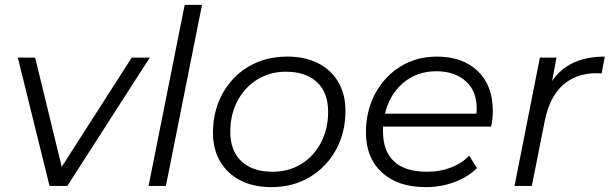

<svg xmlns="http://www.w3.org/2000/svg" viewBox="-20 -762 2499 787"><path d="M183 0 53 -526H124L233 -78L520 -526H594L256 0Z M589 0 737 -742H808L660 0Z M1092 5Q1019 5 965.5 -22.5Q912 -50 882.5 -100Q853 -150 853 -218Q853 -307 892 -378Q931 -449 999.5 -489.5Q1068 -530 1157 -530Q1230 -530 1283.5 -503Q1337 -476 1366.5 -426Q1396 -376 1396 -308Q1396 -218 1357 -147.5Q1318 -77 1249.5 -36Q1181 5 1092 5ZM1097 -58Q1163 -58 1214.5 -89.5Q1266 -121 1295.5 -177Q1325 -233 1325 -304Q1325 -382 1279.5 -425Q1234 -468 1152 -468Q1086 -468 1034.5 -436Q983 -404 953.5 -348.5Q924 -293 924 -221Q924 -144 969.5 -101Q1015 -58 1097 -58Z M1725 5Q1611 5 1545.5 -55Q1480 -115 1480 -219Q1480 -308 1518 -378.5Q1556 -449 1621.5 -489.5Q1687 -530 1771 -530Q1876 -530 1938 -471Q2000 -412 2000 -307Q2000 -275 1993 -243H1550Q1550 -233 1550 -222Q1550 -143 1595 -100.5Q1640 -58 1731 -58Q1784 -58 1829 -75.5Q1874 -93 1903 -124L1935 -73Q1898 -36 1842.5 -15.5Q1787 5 1725 5ZM1558 -296H1933Q1940 -380 1893.5 -425Q1847 -470 1769 -470Q1689 -470 1633 -422.5Q1577 -375 1558 -296Z M2089 0 2193 -526H2261L2243 -430Q2311 -530 2459 -530L2446 -461Q2441 -461 2436.5 -461.5Q2432 -462 2426 -462Q2342 -462 2287.5 -413.5Q2233 -365 2213 -267L2160 0Z"/></svg>

Font: Montserrat
Style: Italic
Weight: 400
Italic angle: -11.3°
Designer: Julieta Ulanovsky
Foundry: Julieta Ulanovsky
Version: Version 9.000; ttfautohint (v1.8.4.7-5d5b)